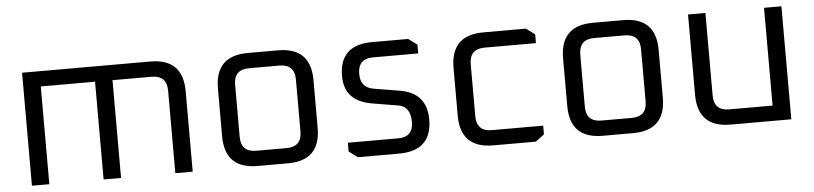

<svg xmlns="http://www.w3.org/2000/svg" viewBox="-37 -700 3729 880"><g transform="rotate(-5 1827.0 -260.0)"><path d="M80.1 0V-519.9H670.3Q819.8 -519.9 819.8 -369.7V0H739.8V-379.7Q739.8 -449.8 669.7 -449.8H490.1V0H409.8V-449.8H160.1V0Z M968.1 -150.2V-369.7Q968.1 -519.9 1118.3 -519.9H1258.3Q1407.8 -519.9 1407.8 -369.7V-150.2Q1407.8 0 1258.3 0H1118.3Q968.1 0 968.1 -150.2ZM1048.1 -140.2Q1048.1 -70.1 1118.2 -70.1H1257.7Q1327.8 -70.1 1327.8 -140.2V-379.7Q1327.8 -449.8 1257.7 -449.8H1118.2Q1048.1 -449.8 1048.1 -379.7Z M1539.6 -29.9V-70.1H1771Q1840.5 -70.1 1840.5 -139.9Q1840.5 -210.7 1784.8 -220.1L1665.7 -240Q1539.6 -261.2 1539.6 -376.5Q1539.6 -519.9 1690.4 -519.9H1856.6L1896.6 -490V-449.8H1689.2Q1619 -449.8 1619 -380Q1619 -316.7 1677.8 -306.9L1796.9 -287Q1920.6 -266.8 1920.6 -144Q1920.6 0 1769 0H1579.6Z M2052.1 -150.2V-369.7Q2052.1 -519.9 2202.3 -519.9H2398.3L2438.3 -490V-449.8H2202.2Q2132.1 -449.8 2132.1 -379.7V-140.2Q2132.1 -70.1 2202.2 -70.1H2438.3V-29.9L2398.3 0H2202.3Q2052.1 0 2052.1 -150.2Z M2556.1 -150.2V-369.7Q2556.1 -519.9 2706.3 -519.9H2846.3Q2995.8 -519.9 2995.8 -369.7V-150.2Q2995.8 0 2846.3 0H2706.3Q2556.1 0 2556.1 -150.2ZM2636.1 -140.2Q2636.1 -70.1 2706.2 -70.1H2845.7Q2915.8 -70.1 2915.8 -140.2V-379.7Q2915.8 -449.8 2845.7 -449.8H2706.2Q2636.1 -449.8 2636.1 -379.7Z M3144.1 -150.2V-519.9H3224.1V-140.2Q3224.1 -70.1 3294.2 -70.1H3493.8V-519.9H3573.8V0H3294.3Q3144.1 0 3144.1 -150.2Z"/></g></svg>

Font: Oxanium ExtraLight
Style: Regular
Weight: 200
Designer: Severin Meyer
Version: Version 2.000